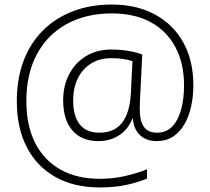

<svg xmlns="http://www.w3.org/2000/svg" viewBox="-20 -729 925 845"><path d="M831 -353Q831 -304 821 -259.5Q811 -215 791 -181Q771 -147 741 -127.5Q711 -108 669 -108Q624 -108 596 -134.5Q568 -161 565 -207H563Q542 -157 502.5 -132.5Q463 -108 413 -108Q339 -108 298.5 -155Q258 -202 258 -288Q258 -352 284.5 -402.5Q311 -453 358.5 -482Q406 -511 470 -511Q509 -511 544.5 -505Q580 -499 606 -489L598 -325Q597 -307 596 -287.5Q595 -268 595 -250Q595 -196 613.5 -170.5Q632 -145 671 -145Q712 -145 738 -172Q764 -199 777 -246.5Q790 -294 790 -353Q790 -450 752 -521.5Q714 -593 643 -631.5Q572 -670 472 -670Q359 -670 274 -623.5Q189 -577 142.5 -490.5Q96 -404 96 -284Q96 -177 134.5 -100.5Q173 -24 245.5 17Q318 58 420 58Q474 58 527 46.5Q580 35 627 16V57Q584 75 532 85.5Q480 96 420 96Q306 96 224 50Q142 4 98 -81Q54 -166 54 -283Q54 -382 83.5 -460.5Q113 -539 168.5 -594.5Q224 -650 301 -679.5Q378 -709 472 -709Q581 -709 661.5 -665.5Q742 -622 786.5 -542.5Q831 -463 831 -353ZM302 -287Q302 -218 331 -181.5Q360 -145 417 -145Q483 -145 517 -188.5Q551 -232 556 -318L563 -460Q544 -466 521 -469.5Q498 -473 470 -473Q418 -473 380 -449Q342 -425 322 -383Q302 -341 302 -287Z"/></svg>

Font: Noto Sans Oriya ExtraLight
Style: Regular
Weight: 250
Version: Version 2.003